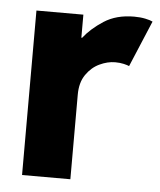

<svg xmlns="http://www.w3.org/2000/svg" viewBox="-44 -572 508 611"><g transform="rotate(5 210.0 -266.5)"><path d="M48.8 0V-525.4H198.7V-451.7H201.2Q224.6 -481.9 264.2 -507.6Q303.7 -533.2 360.4 -533.2Q380.4 -533.2 396.5 -529.8Q412.6 -526.4 419.9 -522.5L357.9 -375Q353 -377.4 340.6 -380.4Q328.1 -383.3 313 -383.3Q288.6 -383.3 263.2 -371.3Q237.8 -359.4 220.5 -334.2Q203.1 -309.1 203.1 -270V0Z"/></g></svg>

Font: Reddit Sans ExtraBold
Style: Regular
Weight: 800
Designer: Stephen Hutchings
Foundry: Reddit
Version: Version 1.014; ttfautohint (v1.8.4.7-5d5b)